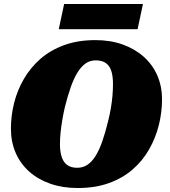

<svg xmlns="http://www.w3.org/2000/svg" viewBox="-20 -930 858 967"><path d="M371 17Q296 17 234 -4.5Q172 -26 127.5 -65.5Q83 -105 59 -160Q35 -215 35 -282Q35 -347 51 -411Q67 -475 100 -532Q133 -589 183 -633Q233 -677 302.5 -702.5Q372 -728 460 -728Q536 -728 597.5 -706Q659 -684 703.5 -644.5Q748 -605 772 -550.5Q796 -496 796 -429Q796 -364 780 -300Q764 -236 731.5 -178.5Q699 -121 648.5 -77Q598 -33 529 -8Q460 17 371 17ZM462 -626Q433 -626 410.5 -610Q388 -594 369.5 -563.5Q351 -533 336 -490Q321 -447 307 -392Q299 -357 293.5 -324.5Q288 -292 285 -261.5Q282 -231 282 -205Q282 -172 288 -149Q294 -126 305 -112Q316 -98 332 -91.5Q348 -85 369 -85Q398 -85 421 -100.5Q444 -116 462.5 -146.5Q481 -177 496 -220.5Q511 -264 524 -318Q533 -353 538.5 -386Q544 -419 546.5 -449Q549 -479 549 -506Q549 -539 543.5 -562Q538 -585 527 -599Q516 -613 499.5 -619.5Q483 -626 462 -626ZM303 -910H700L673 -783H276Z"/></svg>

Font: Roboto Serif 20pt Black
Style: Italic
Weight: 900
Italic angle: -10°
Version: Version 1.008